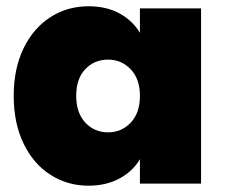

<svg xmlns="http://www.w3.org/2000/svg" viewBox="-20 -588 720 615"><path d="M23.9 -280.8Q23.9 -368.2 55.4 -433.1Q86.9 -498 141.4 -533Q195.8 -567.9 263.2 -567.9Q321.3 -567.9 363 -544.9Q404.8 -522 428.2 -482.9V-561H624V0H428.2V-78.1Q405.3 -39.1 362.5 -16.1Q319.8 6.8 263.2 6.8Q196.3 6.8 141.6 -28.1Q86.9 -63 55.4 -128.4Q23.9 -193.8 23.9 -280.8ZM224.1 -280.8Q224.1 -226.6 253.2 -195.3Q282.2 -164.1 326.2 -164.1Q369.1 -164.1 398.7 -195.1Q428.2 -226.1 428.2 -280.8Q428.2 -335 398.7 -366Q369.1 -397 326.2 -397Q282.2 -397 253.2 -366.5Q224.1 -335.9 224.1 -280.8Z"/></svg>

Font: Poppins ExtraBold
Style: Regular
Weight: 800
Designer: Ninad Kale (Devanagari), Jonny Pinhorn (Latin)
Foundry: Indian Type Foundry
Version: 4.004